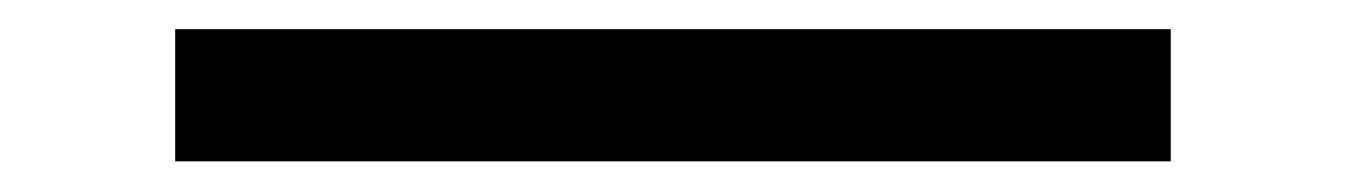

<svg xmlns="http://www.w3.org/2000/svg" viewBox="-20 -418 904 129"><path d="M97.7 -398.4H766.6V-309.6H97.7Z"/></svg>

Font: Pretendard GOV Medium
Style: Regular
Weight: 500
Designer: Base glyphs from Inter by Rasmus Andersson; Hangeul glyphs from Noto Sans CJK(Source Han Sans) by Jang Soo-young and Kan
Foundry: Kil Hyung-jin
Version: Version 1.309